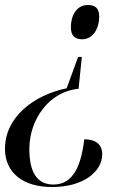

<svg xmlns="http://www.w3.org/2000/svg" viewBox="-21 -566 542 772"><path d="M333 -546C286 -546 264 -503 264 -456C264 -421 282 -408 309 -408C353 -408 378 -452 378 -499C378 -533 361 -546 333 -546ZM295 -209 308 -337H293L247 -211C115 -184 -1 -95 -1 32C-1 129 72 186 188 186C315 186 390 124 390 54C390 16 365 -6 318 -6C306 91 278 176 194 176C126 176 97 124 97 33C97 -88 179 -199 295 -209Z"/></svg>

Font: Noto Serif Display
Style: Italic
Weight: 400
Italic angle: -12°
Designer: Monotype Design Team
Foundry: Monotype Imaging Inc.
Version: Version 2.009